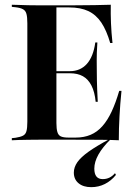

<svg xmlns="http://www.w3.org/2000/svg" viewBox="-20 -591 580 809"><path d="M146 -2.4Q121 -2.4 98.8 -2Q76.6 -1.6 59.3 -1.2Q41.9 -0.8 29.8 0V-8.9L45.2 -10.5Q66.1 -13.7 77 -19.4Q87.9 -25 91.5 -38.7Q95.2 -52.4 95.2 -78.2V-492.7Q95.2 -518.5 91.5 -532.3Q87.9 -546 77 -552Q66.1 -558.1 45.2 -560.5L29.8 -562.1V-571Q41.9 -571 59.3 -570.2Q76.6 -569.4 98.8 -569Q121 -568.5 146 -568.5H157.3H279Q338.7 -568.5 379 -569.4Q419.4 -570.2 446.8 -571Q446 -533.9 447.6 -494Q449.2 -454 454 -409.7H444.4Q429 -462.9 406.9 -496Q384.7 -529 352 -544.4Q319.4 -559.7 271.8 -559.7H217.7V-72.6Q217.7 -48.4 221.8 -34.7Q225.8 -21 236.7 -16.1Q247.6 -11.3 267.7 -11.3H299.2Q333.9 -11.3 361.7 -23Q389.5 -34.7 411.3 -59.3Q433.1 -83.9 450.4 -121Q467.7 -158.1 482.3 -208.1H491.9Q486.3 -153.2 483.5 -101.2Q480.6 -49.2 480.6 0Q449.2 -1.6 403.2 -2Q357.3 -2.4 288.7 -2.4H157.3ZM191.9 -282.3V-291.1H346.8V-282.3ZM383.1 -162.1Q379 -204 365.3 -230.6Q351.6 -257.3 329.4 -269.8Q307.3 -282.3 274.2 -282.3V-291.1Q318.5 -291.1 346 -321.8Q373.4 -352.4 381.5 -412.1H390.3Q387.1 -362.9 387.5 -336.3Q387.9 -309.7 387.9 -287.1Q387.9 -269.4 388.3 -252Q388.7 -234.7 389.5 -212.9Q390.3 -191.1 391.9 -162.1ZM364.5 197.6Q330.6 197.6 310.9 181Q291.1 164.5 291.1 136.3Q291.1 113.7 306 92.3Q321 71 354 47.6Q387.1 24.2 441.1 -4.8H446.8Q412.1 29 394.8 60.1Q377.4 91.1 377.4 119.4Q377.4 163.7 412.9 163.7Q443.5 163.7 464.5 138.7L468.5 146Q448.4 171 421.8 184.3Q395.2 197.6 364.5 197.6Z"/></svg>

Font: Playfair 144pt SemiCondensed
Style: Bold
Weight: 700
Width: 4
Designer: Claus Eggers Sørensen
Foundry: Claus Eggers Sørensen
Version: Version 2.203